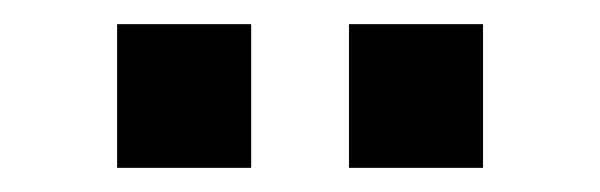

<svg xmlns="http://www.w3.org/2000/svg" viewBox="-20 -743 497 159"><path d="M77 -604V-723H188V-604ZM269 -604V-723H380V-604Z"/></svg>

Font: Oxford Sans
Style: Bold
Weight: 700
Designer: Matt McInerney, Pablo Impallari, Rodrigo Fuenzalida
Foundry: Matt McInerney, Pablo Impallari, Rodrigo Fuenzalida
Version: Version 3.000g; ttfautohint (v1.5) -l 8 -r 28 -G 28 -x 14 -D